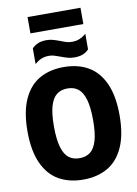

<svg xmlns="http://www.w3.org/2000/svg" viewBox="-116 -1193 914 1277"><g transform="rotate(-10 341.0 -554.5)"><path d="M30 -370Q30 -501 68.5 -585.8Q107 -670.5 176.5 -710.2Q246 -750 341 -750Q436 -750 505.5 -710.2Q575 -670.5 613.5 -585.8Q652 -501 652 -370Q652 -239 613.5 -154.2Q575 -69.5 505.5 -29.8Q436 10 341 10Q246 10 176.5 -29.8Q107 -69.5 68.5 -154.2Q30 -239 30 -370ZM473 -366.5Q473 -455 457.8 -507.5Q442.5 -560 413.5 -582.8Q384.5 -605.5 341 -605.5Q297.5 -605.5 268.5 -583.2Q239.5 -561 224.2 -509.8Q209 -458.5 209 -373.5Q209 -285 224.2 -232.5Q239.5 -180 268.5 -157.2Q297.5 -134.5 341 -134.5Q384.5 -134.5 413.5 -156.8Q442.5 -179 457.8 -230.2Q473 -281.5 473 -366.5ZM332 -822Q307 -831.5 291 -836Q275 -840.5 257.5 -840.5Q228.5 -840.5 206.2 -831.2Q184 -822 161 -802.5V-908Q180.5 -927.5 203.5 -936.8Q226.5 -946 259 -946Q282.5 -946 302.2 -940.5Q322 -935 350 -924.5Q373.5 -915 390.5 -910.2Q407.5 -905.5 425 -905.5Q454 -905.5 476.2 -914.5Q498.5 -923.5 521.5 -943V-837.5Q502.5 -818 479.2 -809.2Q456 -800.5 423.5 -800.5Q400 -800.5 379.8 -806Q359.5 -811.5 332 -822ZM162.5 -1009V-1119H520V-1009Z"/></g></svg>

Font: Encode Sans Condensed ExtraBold
Style: Regular
Weight: 800
Width: 3
Designer: Multiple Designers
Foundry: Impallari Type
Version: Version 2.000